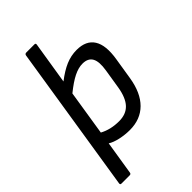

<svg xmlns="http://www.w3.org/2000/svg" viewBox="-258 -770 1042 1042"><g transform="rotate(-45 262.5 -249.0)"><path d="M23.9 185.1Q14.6 185.1 16.1 174.8L149.9 -672.9Q150.4 -677.2 153.8 -680.2Q157.2 -683.1 161.1 -683.1H225.1Q234.4 -683.1 232.9 -672.9L193.8 -429.2Q241.2 -465.8 281.5 -482.9Q321.8 -500 365.2 -500Q437.5 -500 467.3 -452.6Q497.1 -405.3 481.9 -312L461.9 -187Q446.3 -89.8 395.3 -38.8Q344.2 12.2 262.2 12.2Q226.1 12.2 189.2 4.2Q152.3 -3.9 129.9 -18.1L99.1 174.8Q97.7 185.1 87.9 185.1ZM335 -424.8Q303.2 -424.8 267.1 -406.7Q231 -388.7 182.1 -349.1L141.1 -89.8Q190.4 -63 254.9 -63Q308.6 -63 339.1 -95.2Q369.6 -127.4 380.9 -195.8L398.9 -308.1Q408.7 -368.2 392.8 -396.5Q377 -424.8 335 -424.8Z"/></g></svg>

Font: Sofia Sans
Style: Italic
Weight: 400
Italic angle: -9°
Designer: Botio Nikoltchev, Ani Petrova
Foundry: lettersoup
Version: Version 4.100